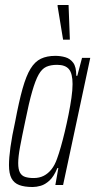

<svg xmlns="http://www.w3.org/2000/svg" viewBox="-20 -742 382 770"><path d="M111 8Q78 8 57 0Q36 -8 26 -27Q16 -46 16 -80Q16 -109 22 -152.5Q28 -196 41 -255Q56 -335 70.5 -386.5Q85 -438 102.5 -466.5Q120 -495 144 -506.5Q168 -518 202 -518Q223 -518 242 -512.5Q261 -507 273.5 -490.5Q286 -474 286 -438H290L309 -510H342L233 0H202L214 -68H210Q196 -34 178.5 -18Q161 -2 143.5 3Q126 8 111 8ZM115 -28Q138 -28 155.5 -37Q173 -46 186.5 -63Q200 -80 209 -106Q216 -125 224 -153Q232 -181 240 -214.5Q248 -248 255 -283Q262 -318 266.5 -349.5Q271 -381 271 -405Q271 -447 256.5 -464.5Q242 -482 209 -482Q183 -482 165.5 -474Q148 -466 135 -443Q122 -420 109 -375Q96 -330 81 -255Q68 -194 60.5 -153.5Q53 -113 53 -88Q53 -63 60 -50Q67 -37 81 -32.5Q95 -28 115 -28ZM233 -583 211 -717V-722H255L260 -588V-583Z"/></svg>

Font: Saira UltraCondensed ExtraLight
Style: Italic
Weight: 250
Width: 1
Italic angle: -12°
Designer: Hector Gatti with collaboration of the Omnibus-Type team
Foundry: Omnibus-Type
Version: Version 1.101